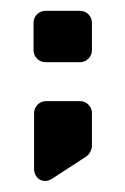

<svg xmlns="http://www.w3.org/2000/svg" viewBox="-20 -282 232 355"><path d="M77 48 140 7C145 4 150 -6 150 -12V-73C150 -85 140 -95 128 -95H65C53 -95 43 -85 43 -73V30C43 49 61 59 77 48ZM64 -167H128C140 -167 150 -177 150 -189V-240C150 -252 140 -262 128 -262H64C52 -262 42 -252 42 -240V-189C42 -177 52 -167 64 -167Z"/></svg>

Font: DIN Rundschrift
Style: Mittel
Weight: 400
Version: Version 1.027